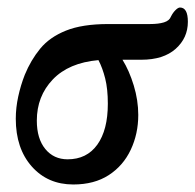

<svg xmlns="http://www.w3.org/2000/svg" viewBox="-20 -480 520 511"><path d="M175 11Q107 11 64.5 -37Q22 -85 22 -164Q22 -193 28.5 -223Q35 -253 46 -281Q62 -320 87 -350.5Q112 -381 155.5 -398.5Q199 -416 268 -416H379Q402 -416 416.5 -420.5Q431 -425 435 -436Q440 -446 447 -453Q454 -460 459 -460Q480 -460 480 -422Q480 -379 447.5 -350Q415 -321 356 -321H306Q324 -292 336 -252.5Q348 -213 348 -174Q348 -124 328 -81.5Q308 -39 269.5 -14Q231 11 175 11ZM78 -159Q78 -111 100.5 -83.5Q123 -56 160 -56Q211 -56 239 -95Q267 -134 267 -204Q267 -243 260 -271Q253 -299 242 -320Q163 -313 120.5 -268.5Q78 -224 78 -159Z"/></svg>

Font: Junicode
Style: Bold Italic
Weight: 700
Italic angle: -11°
Designer: Peter S. Baker
Version: Version 2.100; ttfautohint (v1.8.4)